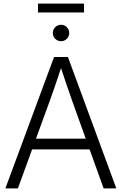

<svg xmlns="http://www.w3.org/2000/svg" viewBox="-20 -1043 674 1063"><path d="M9.8 0 279.3 -727.5H356L624 0H553.7L476.1 -215.8H157.7L79.1 0ZM179.2 -275.4H454.6L381.3 -480Q367.7 -517.6 352.8 -561.5Q337.9 -605.5 317.9 -666Q297.9 -605.5 282.7 -561.5Q267.6 -517.6 253.9 -480ZM445.3 -1022.9V-974.1H190.4V-1022.9ZM317.9 -814.9Q299.3 -814.9 285.9 -828.1Q272.5 -841.3 272.5 -860.4Q272.5 -879.4 285.9 -892.6Q299.3 -905.8 317.9 -905.8Q336.4 -905.8 349.9 -892.6Q363.3 -879.4 363.3 -860.4Q363.3 -841.3 349.9 -828.1Q336.4 -814.9 317.9 -814.9Z"/></svg>

Font: Inter Display Light
Style: Regular
Weight: 300
Designer: Rasmus Andersson
Foundry: rsms
Version: Version 4.000;git-a52131595